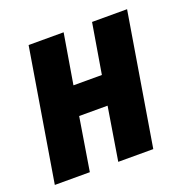

<svg xmlns="http://www.w3.org/2000/svg" viewBox="-99 -615 699 711"><g transform="rotate(-20 250.0 -260.0)"><path d="M0 0 86 -520H224L191 -323H303L336 -520H474L388 0H250L284 -209H172L138 0Z"/></g></svg>

Font: Iosevka Heavy
Style: Italic
Weight: 900
Italic angle: -9°
Monospace: yes
Designer: Belleve Invis
Foundry: Belleve Invis
Version: Version 32.5.0; ttfautohint (v1.8.4)